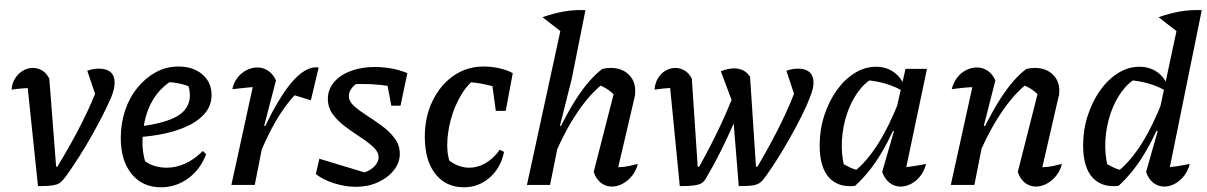

<svg xmlns="http://www.w3.org/2000/svg" viewBox="-20 -784 5118 814"><path d="M223 -77Q283 -176 326.5 -262Q370 -348 397 -423L396 -348L350 -484Q374 -493 399 -493Q432 -493 449 -478Q466 -463 466 -434Q466 -408 452 -373Q438 -340 416.5 -297.5Q395 -255 368.5 -208Q342 -161 313.5 -116.5Q285 -72 259 -36Q248 -22 240 -14Q232 -6 220 -2Q208 2 189.5 3.5Q171 5 141 5L92 -464L122 -412Q95 -411 72 -409Q49 -407 29 -404Q31 -432 44.5 -452.5Q58 -473 77.5 -484.5Q97 -496 119 -496Q141 -496 159 -485Q177 -474 189 -451L218 -77Z M662 10Q584 10 538 -46.5Q492 -103 492 -199Q492 -261 510.5 -316Q529 -371 563 -412.5Q597 -454 641 -478Q685 -502 736 -502Q799 -502 838 -468.5Q877 -435 877 -381Q877 -341 853.5 -309.5Q830 -278 787 -255.5Q744 -233 685.5 -219.5Q627 -206 558 -202V-246Q678 -260 731.5 -291.5Q785 -323 785 -380Q785 -410 772 -437L803 -409Q774 -422 744 -429Q714 -436 681 -436L712 -444Q672 -421 643 -382.5Q614 -344 599 -292.5Q584 -241 584 -180Q584 -152 589.5 -123.5Q595 -95 607 -69L588 -106Q608 -89 633.5 -81Q659 -73 687 -73Q726 -73 765 -90.5Q804 -108 840 -144L854 -130Q829 -65 777.5 -27.5Q726 10 662 10Z M961 0 1062 -463 1077 -416Q1051 -415 1026 -412.5Q1001 -410 965 -406Q971 -435 987.5 -455.5Q1004 -476 1026 -487Q1048 -498 1071 -498Q1096 -498 1117 -484Q1138 -470 1150 -443L1100 -251L1109 -248L1060 0ZM1071 -106 1058 -146Q1111 -272 1158.5 -351.5Q1206 -431 1248.5 -467Q1291 -503 1331 -498L1298 -359L1229 -380Q1189 -338 1150 -271.5Q1111 -205 1071 -106Z M1319 -46 1334 -111 1542 -48 1510 -50Q1530 -53 1547 -63Q1564 -73 1574.5 -87.5Q1585 -102 1585 -117Q1585 -140 1563.5 -160Q1542 -180 1510 -201Q1478 -222 1446 -245.5Q1414 -269 1392 -298Q1370 -327 1370 -365Q1370 -405 1396.5 -436Q1423 -467 1468 -483.5Q1513 -500 1569 -500Q1603 -500 1638 -494Q1673 -488 1707 -474L1677 -410Q1638 -419 1598 -423.5Q1558 -428 1516 -428Q1498 -428 1480.5 -427.5Q1463 -427 1445 -425L1498 -433Q1481 -424 1470 -408.5Q1459 -393 1459 -377Q1459 -354 1481 -334.5Q1503 -315 1535 -294.5Q1567 -274 1599 -250.5Q1631 -227 1653 -198Q1675 -169 1675 -132Q1675 -94 1649.5 -62Q1624 -30 1582 -11Q1540 8 1488 8Q1445 8 1398 -6.5Q1351 -21 1319 -46ZM1639 -336 1613 -474H1707L1678 -336Z M1947 10Q1870 10 1825.5 -47Q1781 -104 1781 -204Q1781 -289 1814 -356.5Q1847 -424 1903 -463Q1959 -502 2031 -502Q2065 -502 2097.5 -494.5Q2130 -487 2154 -474L2119 -400Q2046 -432 1953 -437L2004 -457Q1965 -431 1936 -383Q1907 -335 1891.5 -278Q1876 -221 1876 -166Q1876 -142 1881 -118.5Q1886 -95 1896 -75L1879 -108Q1899 -91 1922.5 -82Q1946 -73 1969 -73Q2005 -73 2038 -92Q2071 -111 2099 -149L2117 -140Q2103 -72 2056 -31Q2009 10 1947 10ZM2082 -314 2060 -475 2154 -474 2124 -314Z M2323 -106 2311 -146Q2336 -207 2364 -261.5Q2392 -316 2420.5 -361Q2449 -406 2478 -439Q2507 -472 2534 -492Q2544 -494 2552.5 -495Q2561 -496 2569 -496Q2616 -496 2644.5 -469Q2673 -442 2673 -400Q2673 -393 2672.5 -385.5Q2672 -378 2670 -370L2601 -75Q2627 -76 2646 -80Q2665 -84 2684 -89Q2677 -60 2659.5 -38.5Q2642 -17 2619.5 -5Q2597 7 2574 7Q2548 7 2527.5 -9Q2507 -25 2497 -55L2585 -398L2590 -376Q2570 -396 2554 -406.5Q2538 -417 2515 -426L2538 -430Q2481 -387 2425.5 -304Q2370 -221 2323 -106ZM2214 0 2369 -714 2462 -741 2404 -450 2354 -251 2362 -248 2312 0ZM2365 -645 2280 -711Q2328 -728 2372 -735.5Q2416 -743 2462 -741Z M3112 5 3078 -417 3096 -322 3036 -482Q3067 -494 3092 -494Q3138 -494 3160 -458L3185 -77H3191Q3247 -172 3289.5 -258Q3332 -344 3360 -423L3359 -348L3314 -484Q3338 -493 3363 -493Q3395 -493 3412 -478Q3429 -463 3429 -434Q3429 -408 3414 -372Q3401 -337 3379 -293Q3357 -249 3330.5 -202Q3304 -155 3277 -112Q3250 -69 3226 -36Q3216 -22 3207.5 -14Q3199 -6 3188 -2Q3177 2 3159.5 3.5Q3142 5 3112 5ZM2862 5 2816 -464 2846 -412Q2816 -411 2795 -409Q2774 -407 2755 -404Q2757 -432 2770 -453Q2783 -474 2802.5 -485Q2822 -496 2844 -496Q2864 -496 2882.5 -485Q2901 -474 2913 -451L2938 -77H2944Q2991 -161 3029.5 -242Q3068 -323 3098 -403L3133 -358Q3119 -324 3100.5 -282Q3082 -240 3061.5 -196.5Q3041 -153 3020 -112.5Q2999 -72 2979 -39Q2972 -25 2965 -16.5Q2958 -8 2946.5 -3.5Q2935 1 2915 3Q2895 5 2862 5Z M3605 4Q3534 12 3494.5 -31.5Q3455 -75 3455 -168Q3455 -234 3474.5 -294Q3494 -354 3527 -400.5Q3560 -447 3603 -474Q3646 -501 3694 -501Q3735 -501 3766 -480.5Q3797 -460 3813 -423L3812 -395Q3745 -437 3646 -445L3684 -454Q3646 -434 3617 -393.5Q3588 -353 3570.5 -300.5Q3553 -248 3549.5 -190.5Q3546 -133 3559 -78L3541 -98Q3561 -85 3581.5 -75Q3602 -65 3625 -61L3603 -58Q3655 -99 3703 -175Q3751 -251 3795 -364L3815 -346Q3770 -226 3719.5 -140Q3669 -54 3605 4ZM3812 -27 3793 -73Q3821 -75 3848.5 -79Q3876 -83 3906 -89Q3899 -60 3882.5 -38.5Q3866 -17 3843.5 -5Q3821 7 3798 7Q3772 7 3751.5 -9Q3731 -25 3720 -55L3770 -228L3760 -232L3819 -492H3910Z M4295 -55 4382 -398 4388 -376Q4368 -396 4352 -406.5Q4336 -417 4313 -426L4336 -430Q4279 -387 4223.5 -304Q4168 -221 4121 -106L4109 -146Q4134 -207 4162 -261.5Q4190 -316 4218.5 -361Q4247 -406 4275.5 -439Q4304 -472 4332 -492Q4342 -494 4350.5 -495Q4359 -496 4367 -496Q4414 -496 4442.5 -469Q4471 -442 4471 -400Q4471 -393 4470.5 -385.5Q4470 -378 4467 -370L4399 -75Q4425 -76 4444 -80Q4463 -84 4482 -89Q4475 -60 4457.5 -38.5Q4440 -17 4417.5 -5Q4395 7 4372 7Q4346 7 4325.5 -9Q4305 -25 4295 -55ZM4011 0 4113 -463 4128 -416Q4102 -415 4077.5 -413Q4053 -411 4015 -406Q4022 -434 4038 -455Q4054 -476 4076.5 -487Q4099 -498 4122 -498Q4147 -498 4167.5 -484Q4188 -470 4200 -443L4151 -251L4160 -248L4111 0Z M4930 -28 4911 -73Q4941 -75 4968 -79Q4995 -83 5024 -89Q5017 -60 5000 -38.5Q4983 -17 4961 -5Q4939 7 4916 7Q4890 7 4869.5 -9Q4849 -25 4839 -55L4888 -228L4878 -232L4981 -714L5075 -741ZM4722 4Q4651 12 4611.5 -31.5Q4572 -75 4572 -168Q4572 -234 4591.5 -294Q4611 -354 4644 -400.5Q4677 -447 4720 -474Q4763 -501 4811 -501Q4852 -501 4883 -480.5Q4914 -460 4930 -423L4929 -395Q4862 -437 4763 -445L4801 -454Q4763 -434 4734 -393.5Q4705 -353 4687.5 -300.5Q4670 -248 4666.5 -190.5Q4663 -133 4676 -78L4658 -98Q4678 -85 4698.5 -75Q4719 -65 4742 -61L4720 -58Q4772 -99 4820 -175Q4868 -251 4912 -364L4932 -346Q4887 -226 4836.5 -140Q4786 -54 4722 4ZM4977 -645 4892 -711Q4940 -728 4984 -735.5Q5028 -743 5075 -741ZM5028 -764H5029V-763Z"/></svg>

Font: Piazzolla Thin SemiBold
Style: Italic
Weight: 600
Italic angle: -11.3°
Version: Version 2.005